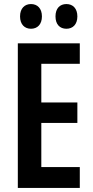

<svg xmlns="http://www.w3.org/2000/svg" viewBox="-20 -928 458 948"><path d="M79 -847C79 -807 102 -786 133 -786C165 -786 187 -808 187 -847C187 -886 165 -908 133 -908C102 -908 79 -887 79 -847ZM254 -847C254 -808 275 -786 308 -786C340 -786 362 -808 362 -847C362 -886 340 -908 308 -908C276 -908 254 -887 254 -847ZM374 0V-103H184V-321H362V-422H184V-613H374V-714H68V0Z"/></svg>

Font: Noto Sans Lao Looped ExtraCondensed SemiBold
Style: Regular
Weight: 600
Width: 2
Designer: Mark Frömberg, Ben Mitchell
Foundry: The Fontpad Ltd
Version: Version 1.002